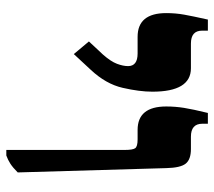

<svg xmlns="http://www.w3.org/2000/svg" viewBox="-56 -632 694 623"><g transform="rotate(90 291.5 -320.0)"><path d="M466 7H484Q498 2 510.5 -6Q523 -14 539 -30L525 -512Q524 -558 510.5 -575Q497 -592 463 -592H423Q381 -592 381 -629V-647H346Q334 -598 329.5 -569.5Q325 -541 325 -512Q325 -419 401 -419H432Q455 -419 460.5 -411Q466 -403 466 -378ZM155 -212 206 -267Q252 -316 264.5 -370.5Q277 -425 277 -467Q277 -592 201 -592H121Q79 -592 79 -628V-647H43Q32 -598 27 -570Q22 -542 22 -512Q22 -419 99 -419H153Q194 -419 194 -388Q194 -372 186.5 -352Q179 -332 156 -306L114 -261Z"/></g></svg>

Font: Noto Serif Hebrew SemiCondensed Extra
Style: Regular
Weight: 800
Width: 4
Designer: Monotype Design Team
Foundry: Monotype Imaging Inc.
Version: Version 1.901